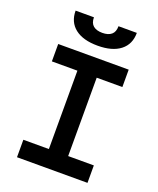

<svg xmlns="http://www.w3.org/2000/svg" viewBox="-163 -1006 912 1105"><g transform="rotate(20 293.0 -454.0)"><path d="M77.1 0V-106.9H233.4V-586.9H77.1V-693.4H508.8V-586.9H351.6V-106.9H508.8V0ZM293 -761.7Q203.6 -761.7 154.5 -800Q105.5 -838.4 105.5 -908.2H217.8Q217.8 -873 237.5 -856.7Q257.3 -840.3 293 -840.3Q329.1 -840.3 348.6 -856.7Q368.2 -873 368.2 -908.2H480.5Q480.5 -838.4 431.4 -800Q382.3 -761.7 293 -761.7Z"/></g></svg>

Font: CaskaydiaCove NF SemiBold
Style: Regular
Weight: 600
Designer: Aaron Bell
Foundry: Saja Typeworks
Version: Version 2111.001; VTT 6.35;Nerd Fonts 3.2.1